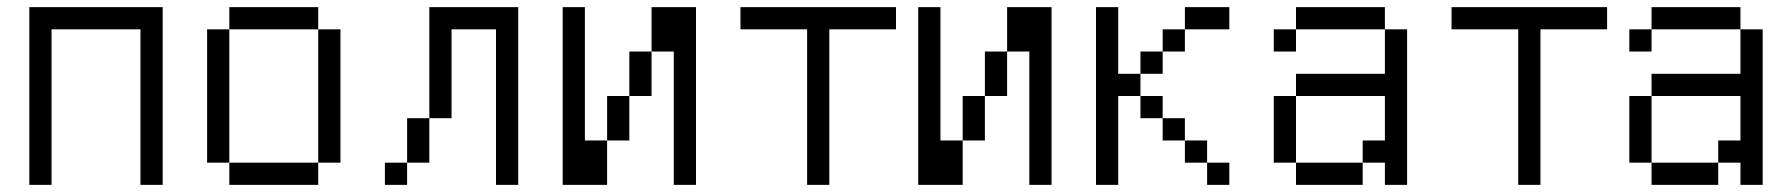

<svg xmlns="http://www.w3.org/2000/svg" viewBox="-20 -520 5040 540"><path d="M62.5 -500Q62.5 -500 62.5 0H125V-437.5H375V0H437.5Q437.5 0 437.5 -500Z M625 -62.5V0H875V-62.5ZM625 -62.5Q625 -62.5 625 -437.5H562.5Q562.5 -437.5 562.5 -62.5ZM875 -62.5H937.5Q937.5 -62.5 937.5 -437.5H875Q875 -437.5 875 -62.5ZM625 -437.5H875V-500H625Z M1125 -62.5H1062.5V0H1125ZM1125 -62.5H1187.5Q1187.5 -62.5 1187.5 -187.5H1125Q1125 -187.5 1125 -62.5ZM1375 -437.5V0H1437.5Q1437.5 0 1437.5 -500H1187.5V-187.5H1250Q1250 -187.5 1250 -437.5Z M1562.5 -500Q1562.5 -500 1562.5 0H1687.5Q1687.5 0 1687.5 -125H1625Q1625 -125 1625 -500ZM1875 -375Q1875 -375 1875 0H1937.5Q1937.5 0 1937.5 -500H1812.5Q1812.5 -500 1812.5 -375H1750Q1750 -375 1750 -250H1687.5Q1687.5 -250 1687.5 -125H1750Q1750 -125 1750 -250H1812.5Q1812.5 -250 1812.5 -375Z M2500 -437.5V-500H2062.5V-437.5H2250V0H2312.5V-437.5Z M2562.5 -500Q2562.5 -500 2562.5 0H2687.5Q2687.5 0 2687.5 -125H2625Q2625 -125 2625 -500ZM2875 -375Q2875 -375 2875 0H2937.5Q2937.5 0 2937.5 -500H2812.5Q2812.5 -500 2812.5 -375H2750Q2750 -375 2750 -250H2687.5Q2687.5 -250 2687.5 -125H2750Q2750 -125 2750 -250H2812.5Q2812.5 -250 2812.5 -375Z M3437.5 0V-62.5H3375V0ZM3437.5 -437.5V-500H3312.5V-437.5H3250V-375H3187.5V-312.5H3125V-500H3062.5Q3062.5 -500 3062.5 0H3125Q3125 0 3125 -250H3187.5V-187.5H3250V-125H3312.5V-62.5H3375V-125H3312.5V-187.5H3250V-250H3187.5V-312.5H3250V-375H3312.5V-437.5Z M3625 -62.5V0H3812.5V-62.5ZM3625 -62.5V-250H3562.5V-62.5ZM3875 -62.5V0H3937.5V-437.5H3875Q3875 -437.5 3875 -312.5H3625V-250H3875Q3875 -250 3875 -125H3812.5V-62.5ZM3625 -437.5H3562.5V-375H3625ZM3625 -437.5H3875V-500H3625Z M4500 -437.5V-500H4062.5V-437.5H4250V0H4312.5V-437.5Z M4625 -62.5V0H4812.5V-62.5ZM4625 -62.5V-250H4562.5V-62.5ZM4875 -62.5V0H4937.5V-437.5H4875Q4875 -437.5 4875 -312.5H4625V-250H4875Q4875 -250 4875 -125H4812.5V-62.5ZM4625 -437.5H4562.5V-375H4625ZM4625 -437.5H4875V-500H4625Z"/></svg>

Font: Unifont
Style: Regular
Weight: 500
Version: Version 13.0.05